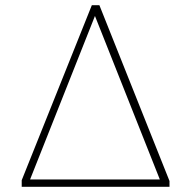

<svg xmlns="http://www.w3.org/2000/svg" viewBox="-20 -714 730 734"><path d="M360 -694 628 -22V0H63V-25L331 -694ZM95 -28H591L343 -653Z"/></svg>

Font: Bitter ExtraLight
Style: Regular
Weight: 200
Designer: Sol Matas, and Bitter project Authors
Foundry: Sol Matas
Version: Version 2.001